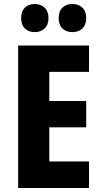

<svg xmlns="http://www.w3.org/2000/svg" viewBox="-20 -942 514 962"><path d="M426 0H71V-714H426V-582H227V-436H412V-304H227V-133H426ZM86 -851Q86 -886 105 -904Q124 -922 154 -922Q184 -922 203.5 -903.5Q223 -885 223 -851Q223 -818 203.5 -799.5Q184 -781 154 -781Q124 -781 105 -799Q86 -817 86 -851ZM274 -851Q274 -886 293 -904Q312 -922 343 -922Q374 -922 393 -903.5Q412 -885 412 -851Q412 -818 393 -799.5Q374 -781 343 -781Q312 -781 293 -799Q274 -817 274 -851Z"/></svg>

Font: Noto Sans Kannada Condensed ExtraBold
Style: Regular
Weight: 800
Width: 3
Designer: Jelle Bosma - Monotype Design Team
Foundry: Monotype Imaging Inc.
Version: Version 2.005; ttfautohint (v1.8.4.7-5d5b)